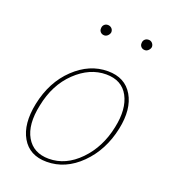

<svg xmlns="http://www.w3.org/2000/svg" viewBox="-112 -662 660 747"><g transform="rotate(20 218.0 -288.0)"><path d="M208 -536Q198 -536 192 -542.5Q186 -549 187 -558Q187 -567 193 -573Q199 -579 208 -579Q217 -579 223.5 -573Q230 -567 230 -557Q229 -549 222.5 -542.5Q216 -536 208 -536ZM376 -536Q366 -536 360 -542.5Q354 -549 355 -558Q355 -567 361 -573Q367 -579 377 -579Q386 -579 392 -572.5Q398 -566 398 -557Q397 -549 390.5 -542.5Q384 -536 376 -536ZM165 3Q94 3 62.5 -51.5Q31 -106 49 -194Q69 -291 131.5 -350.5Q194 -410 270 -410Q341 -410 373 -355.5Q405 -301 387 -215Q367 -120 305 -58.5Q243 3 165 3ZM169 -11Q239 -11 295.5 -69Q352 -127 370 -215Q387 -295 360 -345.5Q333 -396 268 -396Q200 -396 142 -340.5Q84 -285 66 -194Q48 -110 76.5 -60.5Q105 -11 169 -11Z"/></g></svg>

Font: EauTest Thin
Style: Italic
Weight: 250
Italic angle: -12°
Designer: Christian Thalmann (Catharsis Fonts)
Version: Version 0.001;PS 000.001;hotconv 1.0.88;makeotf.lib2.5.64775